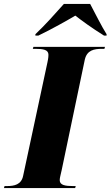

<svg xmlns="http://www.w3.org/2000/svg" viewBox="-57 -951 559 971"><path d="M122 -778V-771H137C204 -803 285 -849 324 -872C356 -847 405 -811 469 -771H482V-778C461 -810 419 -893 399 -931H266C223 -883 172 -825 122 -778ZM-37 0H323L326 -10H313C274 -10 245 -14 245 -40C245 -52 250 -67 255 -91L372 -650C383 -697 418 -704 459 -704H471L474 -714H112L109 -704H121C161 -704 188 -700 188 -674C188 -669 188 -659 183 -636L60 -62C51 -17 15 -10 -22 -10H-34Z"/></svg>

Font: Noto Serif Display SemiCondensed Black
Style: Italic
Weight: 900
Width: 4
Italic angle: -12°
Designer: Monotype Design Team
Foundry: Monotype Imaging Inc.
Version: Version 2.009